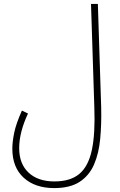

<svg xmlns="http://www.w3.org/2000/svg" viewBox="-20 -731 613 981"><path d="M43 29Q43 -6 52.5 -52.5Q62 -99 92 -166L123 -151Q101 -104 89.5 -59.5Q78 -15 78 26Q78 106 126 151Q174 196 258 196Q340 196 386 157Q432 118 449.5 34.5Q467 -49 462 -182L445 -711H480L497 -182Q499 -97 492 -22Q485 53 460.5 109.5Q436 166 387 198Q338 230 257 230Q159 230 101 177Q43 124 43 29Z"/></svg>

Font: Noto Sans Arabic Cond ExtLt
Style: Regular
Weight: 200
Width: 3
Designer: Monotype Design Team, Nadine Chahine, Nizar Qandah and Khaled Hosny
Foundry: Monotype Imaging Inc.
Version: Version 2.012; ttfautohint (v1.8.4.7-5d5b)